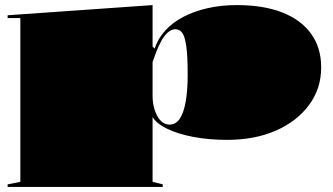

<svg xmlns="http://www.w3.org/2000/svg" viewBox="-20 -535 1308 755"><path d="M10 200V190L60 180V-464H10V-475L580 -515V-352L588 -344Q601 -383 630 -415Q659 -447 701.5 -469Q744 -491 797 -503Q850 -515 911 -515Q1016 -515 1090 -486Q1164 -457 1203.5 -402Q1243 -347 1243 -270Q1243 -187 1195.5 -122.5Q1148 -58 1065 -21.5Q982 15 873 15Q802 15 741 3.5Q680 -8 637.5 -28.5Q595 -49 580 -75V180L620 190V200ZM646 -45Q672 -45 687.5 -69Q703 -93 710.5 -137Q718 -181 718 -240Q718 -315 712.5 -353.5Q707 -392 696.5 -406Q686 -420 670 -420Q654 -420 639.5 -407Q625 -394 614 -373.5Q603 -353 594.5 -331Q586 -309 580 -291V-159Q580 -135 585 -114.5Q590 -94 599 -78Q608 -62 620 -53.5Q632 -45 646 -45Z"/></svg>

Font: Kalnia Expanded
Style: Bold
Weight: 700
Width: 7
Designer: Frida Medrano
Foundry: Frida Medrano
Version: Version 1.105